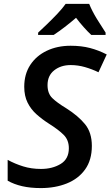

<svg xmlns="http://www.w3.org/2000/svg" viewBox="-20 -960 570 990"><path d="M190.4 9.8Q136.7 9.8 94.2 0Q51.8 -9.8 19.5 -28.3V-135.7Q57.1 -115.2 99.4 -102.1Q141.6 -88.9 191.4 -88.9Q250 -88.9 292.5 -114.5Q335 -140.1 335 -195.8Q335 -237.8 308.6 -264.4Q282.2 -291 231 -323.2Q197.3 -344.7 168.5 -370.4Q139.6 -396 122.3 -430.7Q105 -465.3 105 -512.7Q105 -577.6 136 -625Q167 -672.4 221.2 -698.2Q275.4 -724.1 344.2 -724.1Q399.9 -724.1 444.3 -712.4Q488.8 -700.7 530.3 -679.2L487.8 -587.4Q454.6 -603.5 418.2 -614Q381.8 -624.5 344.2 -624.5Q293.9 -624.5 259.5 -597.4Q225.1 -570.3 225.1 -521Q225.1 -478 249.8 -454.1Q274.4 -430.2 321.3 -401.9Q383.3 -362.8 418.5 -319.6Q453.6 -276.4 453.6 -208Q453.6 -134.8 418.9 -86.4Q384.3 -38.1 324.7 -14.2Q265.1 9.8 190.4 9.8ZM176.3 -779.8 176.8 -792Q195.3 -809.1 222.7 -835.4Q250 -861.8 276.4 -889.6Q302.7 -917.5 318.4 -939.9H439.9Q454.6 -903.3 479.7 -862.3Q504.9 -821.3 524.4 -792V-779.8H450.7Q433.1 -795.9 411.6 -820.1Q390.1 -844.2 372.1 -868.2Q342.8 -842.8 313.7 -820.6Q284.7 -798.3 256.8 -779.8Z"/></svg>

Font: Open Sans SemiBold
Style: Italic
Weight: 600
Italic angle: -12°
Designer: Monotype Design Team
Foundry: Monotype Imaging Inc.
Version: Version 3.003; ttfautohint (v1.8.4)